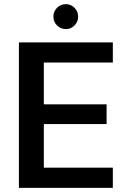

<svg xmlns="http://www.w3.org/2000/svg" viewBox="-20 -904 618 924"><path d="M71 0V-700H523V-603H191V-402H493V-307H191V-97H523V0ZM297 -764Q272 -764 254.5 -781.5Q237 -799 237 -824Q237 -849 254.5 -866.5Q272 -884 297 -884Q321 -884 338.5 -866.5Q356 -849 356 -824Q356 -799 338.5 -781.5Q321 -764 297 -764Z"/></svg>

Font: DM Sans SemiBold
Style: Regular
Weight: 600
Designer: Colophon Foundry, Jonny Pinhorn
Foundry: Colophon Foundry
Version: Version 4.004; ttfautohint (v1.8.4.7-5d5b)